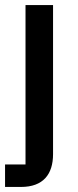

<svg xmlns="http://www.w3.org/2000/svg" viewBox="-23 -540 308 760"><path d="M-3 111H78V-520H187V70C187 150 148 200 60 200H-3Z"/></svg>

Font: Plexus Sans Medium
Style: Regular
Weight: 500
Version: Version 2.001;PS 002.001;hotconv 1.0.70;makeotf.lib2.5.58329